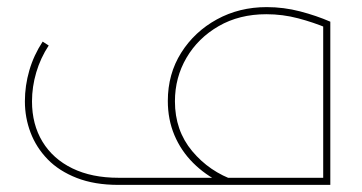

<svg xmlns="http://www.w3.org/2000/svg" viewBox="-20 -520 1019 540"><path d="M602 -20V0H313Q246 0 196 -19.5Q146 -39 114 -72Q82 -105 66 -147Q50 -189 50 -235Q50 -279 62.5 -322Q75 -365 100 -403L117 -392Q94 -357 82 -316.5Q70 -276 70 -235Q70 -170 99.5 -121.5Q129 -73 183.5 -46.5Q238 -20 313 -20ZM319 0Q305 0 302 -3Q299 -6 299 -10Q299 -15 302 -17.5Q305 -20 319 -20ZM319 0V-20H889V-459H909V0ZM602 -6Q557 -28 523 -62Q489 -96 470.5 -140Q452 -184 452 -236Q452 -312 489.5 -371.5Q527 -431 590 -465.5Q653 -500 730 -500Q778 -500 824 -488Q870 -476 909 -459L900 -441Q862 -457 818.5 -468.5Q775 -480 729 -480Q653 -480 595 -446.5Q537 -413 504.5 -357.5Q472 -302 472 -235Q472 -153 520.5 -95Q569 -37 642 -12Z"/></svg>

Font: Alexandria Thin
Style: Regular
Weight: 250
Designer: Mohamed Gaber
Foundry: Kief Type Foundry
Version: Version 5.100